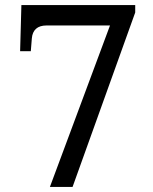

<svg xmlns="http://www.w3.org/2000/svg" viewBox="-20 -734 599 754"><path d="M176 0 412 -634H163Q136 -634 121.5 -621Q107 -608 105 -583L101 -533H59L64 -714H511V-685L265 0Z"/></svg>

Font: Noto Rashi Hebrew
Style: Regular
Weight: 400
Version: Version 1.006